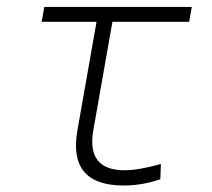

<svg xmlns="http://www.w3.org/2000/svg" viewBox="-20 -538 626 567"><path d="M345.2 9.8Q180.2 9.8 208.5 -152.3L265.1 -473.6H103L110.8 -517.6H546.4L538.6 -473.6H312L255.4 -152.3Q235.4 -35.2 348.1 -35.2Q389.2 -35.2 455.1 -53.7L453.6 -8.8Q400.4 9.8 345.2 9.8Z"/></svg>

Font: Cascadia Mono NF ExtraLight
Style: Italic
Weight: 200
Italic angle: -10°
Monospace: yes
Designer: Aaron Bell
Foundry: Saja Typeworks
Version: Version 2404.023; ttfautohint (v1.8.4)